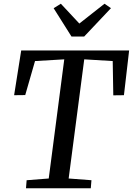

<svg xmlns="http://www.w3.org/2000/svg" viewBox="-20 -1015 716 1035"><path d="M120.1 0 123.6 -43.5 242.7 -52.8 326.4 -695.1 168.8 -685.9 116 -502.5 56.1 -501.8 94.3 -743H676.1L648.1 -501.8L590.7 -501.1L587.6 -685.9L434.1 -695.1L350.1 -52.8L473 -43.5L469.4 0ZM365.5 -817.9 269.2 -970.7 308 -994.9Q333 -968.2 357.9 -941.5Q382.8 -914.9 407.7 -888.1Q441.5 -914.9 475.5 -941.5Q509.6 -968.2 543.4 -994.9L578.2 -971L433.6 -817.9Z"/></svg>

Font: Merriweather 7pt Light
Style: Italic
Weight: 300
Italic angle: -7.8°
Designer: Eben Sorkin
Foundry: Eben Sorkin
Version: Version 2.200;gftools[0.9.31]